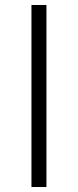

<svg xmlns="http://www.w3.org/2000/svg" viewBox="-20 -749 312 769"><path d="M106 0H166V-729H106Z"/></svg>

Font: Noto Sans CJK Light
Style: Regular
Weight: 300
Designer: Ryoko NISHIZUKA (kana & ideographs); Paul D. Hunt (Latin, Greek & Cyrillic); Wenlong ZHANG (bopomofo); Sandoll Communica
Foundry: Adobe Systems Incorporated
Version: Version 1.000;PS 1;hotconv 1.0.78;makeotf.lib2.5.61930